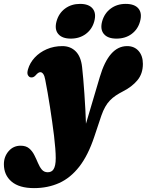

<svg xmlns="http://www.w3.org/2000/svg" viewBox="-133 -722 754 987"><path d="M380 -326Q403.5 -405.5 438.5 -445.2Q473.5 -485 520.5 -485Q557.5 -485 579.5 -460Q601.5 -435 601.5 -393.5Q601.5 -343 573.2 -309.2Q545 -275.5 499.5 -252.5Q479 -242 462.2 -230.8Q445.5 -219.5 432 -205.5Q418.5 -191.5 407.8 -172.5Q397 -153.5 388 -127.5L352 -20Q320 76.5 274.5 134.8Q229 193 170.8 219Q112.5 245 42 245Q-34 245 -73.5 211.5Q-113 178 -113 122Q-113 83.5 -88.8 55.2Q-64.5 27 -27 27Q0.5 27 16.8 40.8Q33 54.5 43.2 74.8Q53.5 95 62 115.5Q70.5 136 82 149.8Q93.5 163.5 112.5 163.5Q121.5 163.5 129.2 160Q137 156.5 142.2 148.2Q147.5 140 150.5 126Q153.5 112 153.5 90.5Q153.5 69.5 151.2 40.2Q149 11 144.8 -23.8Q140.5 -58.5 135.2 -96Q130 -133.5 124 -171.8Q118 -210 111.8 -245.8Q105.5 -281.5 99.5 -312.5Q96 -332.5 89.2 -341.8Q82.5 -351 74.5 -351Q69.5 -351 63.8 -347.5Q58 -344 49.5 -334Q43.5 -327.5 37 -325.2Q30.5 -323 23.5 -324.5Q16 -326 10.5 -335.8Q5 -345.5 11 -366Q20.5 -399 45.5 -426Q70.5 -453 107.2 -469Q144 -485 187.5 -485Q229 -485 256 -458.2Q283 -431.5 289 -377.5Q292 -351.5 295 -316.2Q298 -281 300.8 -240.8Q303.5 -200.5 305.8 -159Q308 -117.5 309.2 -78.8Q310.5 -40 311 -8L286.5 -10.5ZM231 -523.5Q186.5 -523.5 166.5 -547.2Q146.5 -571 157.5 -612Q169 -654 201.5 -678Q234 -702 278.5 -702Q323.5 -702 343.2 -678Q363 -654 351.5 -612Q340.5 -571.5 308.2 -547.5Q276 -523.5 231 -523.5ZM465.5 -523.5Q421 -523.5 401 -547.2Q381 -571 392 -612Q403.5 -653.5 436 -677.8Q468.5 -702 513 -702Q559 -702 578.8 -678Q598.5 -654 587 -612Q576 -571.5 543.8 -547.5Q511.5 -523.5 465.5 -523.5Z"/></svg>

Font: Fraunces Wonky
Style: Italic
Weight: 900
Italic angle: -16°
Version: Version 1.000;[b76b70a41]